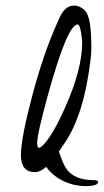

<svg xmlns="http://www.w3.org/2000/svg" viewBox="-20 -582 364 672"><path d="M102.5 20.5C114.9 20.5 127.9 14.3 141.6 2C164.1 32.9 195.6 53.5 236.3 64C251 67.5 265.5 69.3 279.8 69.3C308.4 69.3 323.1 64.5 323.7 54.7C323.1 50.5 316.9 48.3 305.2 48.3C263.5 48 233.4 36 214.8 12.2C205.7 0.2 196.1 -21.2 186 -51.8C188.6 -55 192.2 -60.2 196.8 -67.4L204.1 -78.1C251.3 -145.5 282.6 -246.4 297.9 -380.9C300.5 -406.9 300.3 -438.4 297.4 -475.3C294.4 -512.3 287.3 -536 275.9 -546.6C264.5 -557.2 252.3 -562.5 239.3 -562.5C219.7 -562.5 203.8 -550.5 191.4 -526.4C190.4 -523.8 186.7 -515.5 180.2 -501.5C148.3 -430.8 119.1 -345.9 92.8 -246.6C66.4 -147.3 53.2 -78 53.2 -38.6C53.2 0.8 69.7 20.5 102.5 20.5ZM266.1 -451.2C267.1 -443.7 267.6 -437.5 267.6 -432.6C267.6 -371.1 247.9 -295.9 208.5 -207C182.1 -147.1 157.7 -104.3 135.3 -78.6C127.1 -69.8 120.9 -65.3 116.7 -64.9C113.4 -64.9 111.6 -67.1 111.1 -71.5C110.6 -75.9 110.2 -78.5 109.9 -79.1C110.2 -102.9 122.9 -159.8 147.9 -250C192.9 -413.1 227.4 -495.3 251.5 -496.6C257.6 -496.9 262.5 -481.8 266.1 -451.2Z"/></svg>

Font: Kristi
Style: Medium
Weight: 400
Italic angle: -15°
Version: Version 1.003